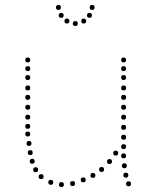

<svg xmlns="http://www.w3.org/2000/svg" viewBox="-20 -752 620 775"><path d="M479 -289Q489 -289 489 -279Q489 -269 479 -269Q469 -269 469 -279Q469 -289 479 -289ZM479 -329Q489 -329 489 -319Q489 -309 479 -309Q469 -309 469 -319Q469 -329 479 -329ZM479 -369Q489 -369 489 -359Q489 -349 479 -349Q469 -349 469 -359Q469 -369 479 -369ZM479 -407Q489 -407 489 -397Q489 -387 479 -387Q469 -387 469 -397Q469 -407 479 -407ZM479 -449Q489 -449 489 -439Q489 -429 479 -429Q469 -429 469 -439Q469 -449 479 -449ZM479 -485Q489 -485 489 -475Q489 -465 479 -465Q469 -465 469 -475Q469 -485 479 -485ZM479 -520Q489 -520 489 -510Q489 -500 479 -500Q469 -500 469 -510Q469 -520 479 -520ZM499 -20Q509 -20 509 -10Q509 0 499 0Q489 0 489 -10Q489 -20 499 -20ZM479 -133Q489 -133 489 -123Q489 -113 479 -113Q469 -113 469 -123Q469 -133 479 -133ZM479 -170Q489 -170 489 -160Q489 -150 479 -150Q469 -150 469 -160Q469 -170 479 -170ZM479 -208Q489 -208 489 -198Q489 -188 479 -188Q469 -188 469 -198Q469 -208 479 -208ZM479 -248Q489 -248 489 -238Q489 -228 479 -228Q469 -228 469 -238Q469 -248 479 -248ZM482 -93Q492 -93 492 -83Q492 -73 482 -73Q472 -73 472 -83Q472 -93 482 -93ZM488 -55Q498 -55 498 -45Q498 -35 488 -35Q478 -35 478 -45Q478 -55 488 -55ZM92 -289Q102 -289 102 -279Q102 -269 92 -269Q82 -269 82 -279Q82 -289 92 -289ZM92 -329Q102 -329 102 -319Q102 -309 92 -309Q82 -309 82 -319Q82 -329 92 -329ZM92 -369Q102 -369 102 -359Q102 -349 92 -349Q82 -349 82 -359Q82 -369 92 -369ZM92 -407Q102 -407 102 -397Q102 -387 92 -387Q82 -387 82 -397Q82 -407 92 -407ZM92 -449Q102 -449 102 -439Q102 -429 92 -429Q82 -429 82 -439Q82 -449 92 -449ZM92 -485Q102 -485 102 -475Q102 -465 92 -465Q82 -465 82 -475Q82 -485 92 -485ZM92 -520Q102 -520 102 -510Q102 -500 92 -500Q82 -500 82 -510Q82 -520 92 -520ZM273 -21Q283 -21 283 -11Q283 -1 273 -1Q263 -1 263 -11Q263 -21 273 -21ZM228 -17Q238 -17 238 -7Q238 3 228 3Q218 3 218 -7Q218 -17 228 -17ZM185 -26Q195 -26 195 -16Q195 -6 185 -6Q175 -6 175 -16Q175 -26 185 -26ZM146 -49Q156 -49 156 -39Q156 -29 146 -29Q136 -29 136 -39Q136 -49 146 -49ZM124 -77Q134 -77 134 -67Q134 -57 124 -57Q114 -57 114 -67Q114 -77 124 -77ZM102 -146Q112 -146 112 -136Q112 -126 102 -126Q92 -126 92 -136Q92 -146 102 -146ZM97 -183Q107 -183 107 -173Q107 -163 97 -163Q87 -163 87 -173Q87 -183 97 -183ZM110 -111Q120 -111 120 -101Q120 -91 110 -91Q100 -91 100 -101Q100 -111 110 -111ZM92 -221Q102 -221 102 -211Q102 -201 92 -201Q82 -201 82 -211Q82 -221 92 -221ZM316 -36Q326 -36 326 -26Q326 -16 316 -16Q306 -16 306 -26Q306 -36 316 -36ZM92 -252Q102 -252 102 -242Q102 -232 92 -232Q82 -232 82 -242Q82 -252 92 -252ZM355 -54Q365 -54 365 -44Q365 -34 355 -34Q345 -34 345 -44Q345 -54 355 -54ZM390 -78Q400 -78 400 -68Q400 -58 390 -58Q380 -58 380 -68Q380 -78 390 -78ZM422 -110Q432 -110 432 -100Q432 -90 422 -90Q412 -90 412 -100Q412 -110 422 -110ZM447 -144Q457 -144 457 -134Q457 -124 447 -124Q437 -124 437 -134Q437 -144 447 -144ZM216 -712Q206 -712 206 -722Q206 -732 216 -732Q226 -732 226 -722Q226 -712 216 -712ZM227 -680Q217 -680 217 -690Q217 -700 227 -700Q237 -700 237 -690Q237 -680 227 -680ZM250 -657Q240 -657 240 -667Q240 -677 250 -677Q260 -677 260 -667Q260 -657 250 -657ZM284 -647Q274 -647 274 -657Q274 -667 284 -667Q294 -667 294 -657Q294 -647 284 -647ZM352 -712Q342 -712 342 -722Q342 -732 352 -732Q362 -732 362 -722Q362 -712 352 -712ZM341 -680Q331 -680 331 -690Q331 -700 341 -700Q351 -700 351 -690Q351 -680 341 -680ZM318 -657Q308 -657 308 -667Q308 -677 318 -677Q328 -677 328 -667Q328 -657 318 -657Z"/></svg>

Font: Raleway Dots 
Style: Regular
Weight: 400
Version: Version 1.000